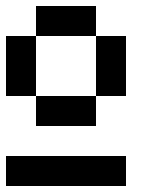

<svg xmlns="http://www.w3.org/2000/svg" viewBox="-20 -1020 540 640"><path d="M0 -400V-500H400V-400ZM0 -700V-900H100V-700ZM100 -700H300V-600H100ZM100 -900V-1000H300V-900ZM300 -700V-900H400V-700Z"/></svg>

Font: GalmuriMono9 Regular
Style: Regular
Weight: 400
Designer: Lee Minseo (quiple)
Version: Version 2.399;hotconv 1.1.1;makeotfexe 2.6.0 DEVELOPMENT